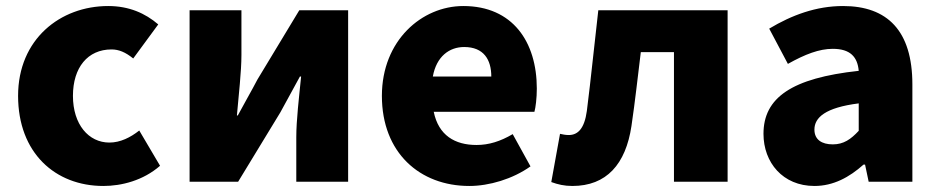

<svg xmlns="http://www.w3.org/2000/svg" viewBox="-20 -603 3112 637"><path d="M323 14C383 14 455 -4 511 -53L442 -170C413 -147 379 -130 343 -130C274 -130 222 -190 222 -285C222 -379 271 -439 350 -439C374 -439 396 -430 422 -409L505 -522C462 -559 408 -583 339 -583C180 -583 40 -473 40 -285C40 -96 163 14 323 14Z M609 0H770L910 -230C928 -262 956 -315 975 -349H979C972 -279 963 -204 963 -148V0H1135V-569H973L834 -339C817 -306 787 -254 769 -220H766C772 -289 781 -365 781 -421V-569H609Z M1537 14C1603 14 1681 -9 1740 -51L1681 -158C1640 -134 1602 -122 1561 -122C1489 -122 1435 -154 1419 -232H1753C1757 -246 1761 -277 1761 -309C1761 -464 1681 -583 1517 -583C1380 -583 1247 -469 1247 -285C1247 -96 1373 14 1537 14ZM1416 -349C1428 -416 1471 -447 1520 -447C1585 -447 1610 -405 1610 -349Z M1879 14C1992 14 2056 -58 2075 -185C2087 -266 2096 -349 2106 -430H2216V0H2394V-569H1965C1952 -458 1941 -345 1927 -235C1919 -176 1897 -155 1867 -155C1856 -155 1847 -157 1838 -159L1809 1C1831 9 1852 14 1879 14Z M2682 14C2745 14 2798 -15 2845 -57H2850L2862 0H3007V-323C3007 -501 2924 -583 2777 -583C2688 -583 2607 -553 2532 -508L2594 -391C2651 -423 2698 -441 2743 -441C2801 -441 2825 -414 2829 -368C2607 -344 2513 -279 2513 -159C2513 -64 2577 14 2682 14ZM2743 -124C2706 -124 2682 -140 2682 -173C2682 -213 2718 -246 2829 -260V-169C2803 -141 2779 -124 2743 -124Z"/></svg>

Font: Noto Sans JP Black
Style: Regular
Weight: 900
Designer: Ryoko NISHIZUKA  (kana, bopomofo & ideographs); Paul D. Hunt (Latin, Greek & Cyrillic); Sandoll Communications , Soo-you
Foundry: Adobe
Version: Version 2.002;hotconv 1.0.116;makeotfexe 2.5.65601